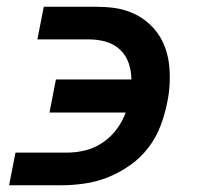

<svg xmlns="http://www.w3.org/2000/svg" viewBox="-20 -550 590 570"><path d="M7 0 26 -97H180Q206 -97 233 -103.5Q260 -110 284.5 -126.5Q309 -143 326.5 -166.5Q344 -190 353 -216H127L146 -314H370Q370 -339 362 -362.5Q354 -386 336.5 -402.5Q319 -419 295 -426Q271 -433 245 -433H91L110 -530H264Q292 -530 318.5 -526.5Q345 -523 369.5 -513Q394 -503 414 -487Q434 -471 448.5 -450.5Q463 -430 471.5 -405Q480 -380 482.5 -353.5Q485 -327 483.5 -299Q482 -271 476 -244Q469 -209 456 -175Q443 -141 420 -111Q397 -81 365.5 -59Q334 -37 300 -23.5Q266 -10 230.5 -5Q195 0 161 0Z"/></svg>

Font: Lode Term
Style: Bold Italic
Weight: 700
Italic angle: -11°
Monospace: yes
Designer: Belleve Invis
Foundry: Belleve Invis
Version: Version 29.2.0